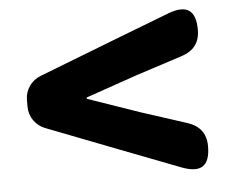

<svg xmlns="http://www.w3.org/2000/svg" viewBox="-42 -668 692 578"><g transform="rotate(-5 304.5 -379.5)"><path d="M304 -217 486 -147C542 -126 570 -144 570 -204C570 -243 551 -267 514 -279L375 -324L219 -378V-382L375 -436L514 -481C551 -493 570 -517 570 -556C570 -616 542 -634 486 -613L304 -543L87 -459C58 -448 39 -421 39 -390V-370C39 -339 58 -312 87 -301Z"/></g></svg>

Font: GenSenRounded2 TW H
Style: Regular
Weight: 900
Version: Version 2.100;PS 2.1;hotconv 16.6.51;makeotf.lib2.5.65220 DE